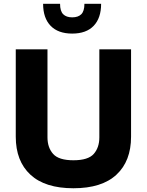

<svg xmlns="http://www.w3.org/2000/svg" viewBox="-20 -980 768 1005"><path d="M500 -721.7H666V-264.6Q666 -136.7 589.6 -65.7Q513.2 5.4 364.3 5.4Q215.8 5.4 139.2 -65.7Q62.5 -136.7 62.5 -264.6V-721.7H228.5V-261.2Q228.5 -207.5 258.1 -174.3Q287.6 -141.1 364.3 -141.1Q441.4 -141.1 470.7 -174.3Q500 -207.5 500 -261.2ZM509.3 -960Q509.3 -885.7 470.5 -845Q431.6 -804.2 357.9 -804.2Q284.2 -804.2 244.9 -845Q205.6 -885.7 205.6 -960H294.4Q294.4 -921.9 310.8 -905.5Q327.1 -889.2 357.9 -889.2Q389.2 -889.2 405.5 -905.5Q421.9 -921.9 421.9 -960Z"/></svg>

Font: Estedad-FD ExtraBold
Style: Regular
Weight: 800
Designer: Amin Abedi
Version: Version 7.3